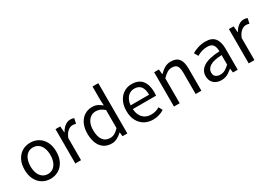

<svg xmlns="http://www.w3.org/2000/svg" viewBox="16 -1527 3313 2354"><g transform="rotate(-30 1672.5 -350.0)"><path d="M495.6 -243.2Q495.6 -163.6 465.6 -105.7Q435.5 -47.9 384.3 -17.8Q333 12.2 270.5 12.2Q208.5 12.2 157.5 -17.8Q106.4 -47.9 76.4 -105.7Q46.4 -163.6 46.4 -243.2Q46.4 -323.7 76.2 -381.3Q106 -439 157 -468.5Q208 -498 270.5 -498Q333 -498 384.3 -468.3Q435.5 -438.5 465.6 -380.9Q495.6 -323.2 495.6 -243.2ZM411.6 -243.2Q411.6 -299.8 394.5 -342.3Q377.4 -384.8 345.5 -407.7Q313.5 -430.7 270.5 -430.7Q228 -430.7 196.3 -407.7Q164.6 -384.8 147.5 -342.3Q130.4 -299.8 130.4 -243.2Q130.4 -186.5 147.5 -144Q164.6 -101.6 196.3 -78.4Q228 -55.2 270.5 -55.2Q313.5 -55.2 345.5 -78.4Q377.4 -101.6 394.5 -144Q411.6 -186.5 411.6 -243.2Z M690.9 -485.8 698.2 -397.9H701.2Q726.1 -444.3 762.2 -471.2Q798.3 -498 838.9 -498Q854.5 -498 866.5 -495.6Q878.4 -493.2 890.6 -487.8L875 -416.5Q860.8 -420.9 851.3 -422.6Q841.8 -424.3 828.1 -424.3Q793.9 -424.3 761 -397.2Q728 -370.1 705.1 -312.5V0H624V-485.8Z M1282.2 -441.9 1278.3 -524.9V-711.9H1360.4V0H1292.5L1286.1 -57.1H1283.2Q1251.5 -26.4 1213.9 -7.1Q1176.3 12.2 1135.7 12.2Q1074.7 12.2 1029.5 -16.8Q984.4 -45.9 959.5 -103Q934.6 -160.2 934.6 -243.2Q934.6 -322.8 962.6 -380.4Q990.7 -438 1038.8 -468Q1086.9 -498 1145.5 -498Q1185.1 -498 1216.1 -484.4Q1247.1 -470.7 1282.2 -441.9ZM1278.3 -123.5V-378.4Q1248 -405.8 1219.2 -417.7Q1190.4 -429.7 1159.7 -429.7Q1117.7 -429.7 1085.4 -407.2Q1053.2 -384.8 1035.2 -342.8Q1017.1 -300.8 1017.1 -244.1Q1017.1 -152.8 1051.8 -104.5Q1086.4 -56.2 1153.8 -56.2Q1187 -56.2 1217.3 -72.8Q1247.6 -89.4 1278.3 -123.5Z M1899.9 -270Q1899.9 -242.7 1897 -225.1H1568.4Q1571.3 -171.4 1592 -132.8Q1612.8 -94.2 1648.7 -74Q1684.6 -53.7 1731 -53.7Q1766.1 -53.7 1795.4 -61.8Q1824.7 -69.8 1851.6 -86.9L1879.9 -33.7Q1809.1 12.2 1721.2 12.2Q1655.3 12.2 1602.3 -17.6Q1549.3 -47.4 1518.6 -105Q1487.8 -162.6 1487.8 -242.7Q1487.8 -321.8 1517.1 -379.6Q1546.4 -437.5 1595.9 -468Q1645.5 -498.5 1705.6 -498.5Q1802.7 -498.5 1851.3 -439.5Q1899.9 -380.4 1899.9 -270ZM1707.5 -433.6Q1670.4 -433.6 1640.4 -415.5Q1610.4 -397.5 1591.1 -362.3Q1571.8 -327.1 1567.4 -278.3H1829.1Q1829.1 -433.6 1707.5 -433.6Z M2087.4 -485.8 2094.7 -415.5H2097.7Q2136.7 -455.1 2175.3 -476.6Q2213.9 -498 2260.7 -498Q2338.9 -498 2373.8 -451.9Q2408.7 -405.8 2408.7 -310.5V0H2327.6V-299.3Q2327.6 -346.2 2318.6 -373.8Q2309.6 -401.4 2289.6 -414.3Q2269.5 -427.2 2234.9 -427.2Q2199.2 -427.2 2170.4 -409.9Q2141.6 -392.6 2101.6 -352.5V0H2020.5V-485.8Z M2739.7 -430.7Q2698.7 -430.7 2659.9 -418.9Q2621.1 -407.2 2591.3 -387.7L2559.1 -443.4Q2595.7 -466.8 2646.7 -482.4Q2697.8 -498 2752.9 -498Q2840.3 -498 2881.6 -447Q2922.9 -396 2922.9 -297.9V0H2856L2848.6 -58.1H2846.7Q2816.4 -33.2 2795.9 -19.5Q2775.4 -5.9 2749.3 3.2Q2723.1 12.2 2690.4 12.2Q2647 12.2 2613.5 -4.4Q2580.1 -21 2561.3 -52.5Q2542.5 -84 2542.5 -127Q2542.5 -208.5 2615.2 -254.6Q2688 -300.8 2841.8 -308.1Q2841.8 -367.7 2818.8 -399.2Q2795.9 -430.7 2739.7 -430.7ZM2841.8 -118.7V-254.4Q2725.1 -249.5 2674.1 -216.3Q2623 -183.1 2623 -131.3Q2623 -91.8 2647 -72.8Q2670.9 -53.7 2712.9 -53.7Q2746.1 -53.7 2774.7 -69.1Q2803.2 -84.5 2841.8 -118.7Z M3145.5 -485.8 3152.8 -397.9H3155.8Q3180.7 -444.3 3216.8 -471.2Q3252.9 -498 3293.5 -498Q3309.1 -498 3321 -495.6Q3333 -493.2 3345.2 -487.8L3329.6 -416.5Q3315.4 -420.9 3305.9 -422.6Q3296.4 -424.3 3282.7 -424.3Q3248.5 -424.3 3215.6 -397.2Q3182.6 -370.1 3159.7 -312.5V0H3078.6V-485.8Z"/></g></svg>

Font: Varta
Style: Regular
Weight: 400
Designer: Joana Correia, Viktoriya Grabowska, Eben Sorkin
Foundry: Sorkin Type
Version: Version 1.002; ttfautohint (v1.3) -l 8 -r 24 -G 200 -x 12 -H